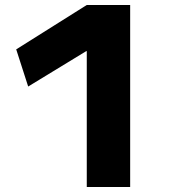

<svg xmlns="http://www.w3.org/2000/svg" viewBox="-20 -750 693 770"><path d="M328 0V-545H326L93 -403L45 -552L328 -730H502V0Z"/></svg>

Font: M PLUS 2 ExtraBold
Style: Regular
Weight: 800
Version: Version 1.001